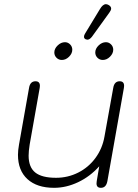

<svg xmlns="http://www.w3.org/2000/svg" viewBox="-20 -889 659 919"><path d="M66 -148Q66 -169 71 -197L119 -468Q124 -500 150 -500Q171 -500 171 -478L170 -468L122 -197Q117 -165 117 -144Q117 -89 148.5 -63.5Q180 -38 248 -38Q305 -38 354.5 -63Q404 -88 437 -133Q470 -178 480 -235L522 -468Q527 -500 553 -500Q574 -500 574 -478L573 -468L494 -22Q488 10 463 10Q442 10 442 -11Q442 -18 443 -22L455 -93Q411 -44 354 -17Q297 10 239 10Q157 10 111.5 -31.5Q66 -73 66 -148ZM382 -713Q382 -720 387 -728L458 -845Q472 -869 487 -869Q493 -869 500 -865Q512 -858 512 -848Q512 -840 503 -828L420 -713Q409 -699 398 -699Q396 -699 390 -701Q382 -705 382 -713ZM240 -638Q240 -656 256 -671.5Q272 -687 291 -687Q305 -687 315.5 -676.5Q326 -666 326 -651Q326 -633 310.5 -617.5Q295 -602 276 -602Q261 -602 250.5 -612.5Q240 -623 240 -638ZM436 -638Q436 -656 452 -671.5Q468 -687 487 -687Q501 -687 511.5 -676.5Q522 -666 522 -651Q522 -633 506.5 -617.5Q491 -602 472 -602Q457 -602 446.5 -612.5Q436 -623 436 -638Z"/></svg>

Font: Kodchasan ExtraLight
Style: Italic
Weight: 275
Italic angle: -10°
Version: Version 1.000; ttfautohint (v1.6)